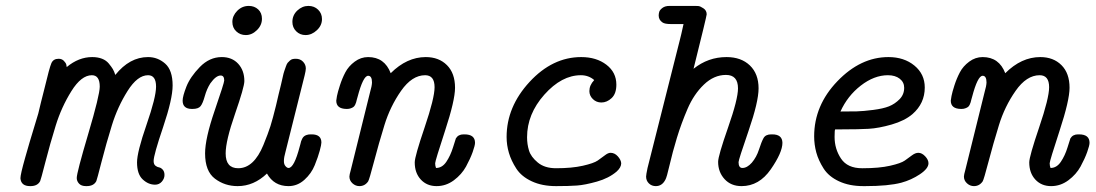

<svg xmlns="http://www.w3.org/2000/svg" viewBox="-20 -631 3743 656"><path d="M49.8 -22Q49.8 -35.2 65.9 -92Q82 -148.9 95 -190.9Q107.9 -232.9 110.8 -243.2Q118.7 -277.3 131.8 -328.1Q148.9 -399.9 155.5 -415Q162.1 -430.2 180.2 -430.2Q191.4 -430.2 198.2 -423.1Q205.1 -416 206.5 -410.4Q208 -404.8 208 -401.9Q249 -436 294.9 -436Q314 -436 328.4 -430.4Q342.8 -424.8 351.8 -413.8Q360.8 -402.8 365.5 -395Q370.1 -387.2 374 -375Q422.9 -436 485.8 -436Q519 -436 544.4 -413.6Q569.8 -391.1 569.8 -338.9Q569.8 -293 537.4 -197Q504.9 -101.1 504.9 -81.1Q504.9 -69.8 511 -64.9Q517.1 -60.1 523.4 -59.1Q529.8 -58.1 535.9 -51.5Q542 -44.9 542 -33Q542 -21 533 -10.5Q523.9 0 509.8 0Q486.8 0 467.5 -18.1Q448.2 -36.1 448.2 -76.2Q448.2 -111.3 480.7 -205.1Q513.2 -298.8 513.2 -335Q513.2 -374 485.8 -374Q449.7 -374 415.8 -320.1Q381.8 -266.1 362.3 -203.1Q342.8 -140.1 326.9 -78.1Q311 -16.1 309.1 -12.2Q300.3 4.9 275.9 4.9H273.9Q257.8 4.9 250 -3.7Q242.2 -12.2 242.2 -22.9Q242.2 -41 281.5 -173.6Q320.8 -306.2 320.8 -335Q320.8 -374 293.9 -374Q257.8 -374 223.9 -319.6Q189.9 -265.1 170.4 -202.1Q150.9 -139.2 135 -77.1Q119.1 -15.1 117.2 -12.2Q108.4 4.9 84 4.9H83Q51.8 4.9 49.8 -22Z M604 -287.1Q604 -302.2 616.9 -335.2Q629.9 -368.2 662.8 -402.1Q695.8 -436 737.8 -436Q772.9 -436 793.9 -413.1Q814.9 -390.1 814.9 -354Q814.9 -334 783 -241.9Q751 -149.9 751 -106.9Q751 -56.2 793.9 -56.2Q820.8 -56.2 842.3 -76.2Q863.8 -96.2 879.9 -135.5Q896 -174.8 904.1 -200.4Q912.1 -226.1 922.9 -270Q926.8 -288.1 931.9 -308.6Q937 -329.1 939.9 -341.1Q942.9 -353 945.8 -366.9Q948.7 -380.9 951.4 -388.4Q954.1 -396 957 -404.5Q960 -413.1 962.9 -416.5Q965.8 -419.9 970.5 -424.1Q975.1 -428.2 980 -429.2Q984.9 -430.2 990.7 -430.2Q1005.9 -430.2 1015.4 -420.2Q1024.9 -410.2 1024.9 -397Q1024.9 -390.1 1021 -374L955.1 -110.8Q950.2 -93.8 950 -81.8Q949.7 -69.8 955.3 -63.5Q960.9 -57.1 965.8 -57.1Q984.9 -57.1 1003.9 -129.9Q1004.9 -131.8 1006.3 -138.4Q1007.8 -145 1008.8 -148.4Q1009.8 -151.9 1012.5 -157Q1015.1 -162.1 1018.6 -165Q1022 -168 1027.8 -169.9Q1033.7 -171.9 1041 -171.9H1044.9Q1078.1 -171.9 1078.1 -144Q1078.1 -137.2 1072.5 -116.2Q1066.9 -95.2 1055.4 -66.7Q1043.9 -38.1 1020 -16.6Q996.1 4.9 965.8 4.9Q916 4.9 892.1 -38.1Q847.2 4.9 792 4.9Q748 4.9 714.4 -20.5Q680.7 -45.9 680.7 -106.9Q680.7 -157.7 713.4 -252.9Q746.1 -348.1 746.1 -356Q746.1 -373 733.9 -373Q717.8 -373 698.7 -346.2Q686.5 -327.1 679.7 -302.5Q672.9 -277.8 665.3 -268.3Q657.7 -258.8 637.7 -258.8H634.8Q604 -259.3 604 -287.1ZM773.9 -556.2Q773.9 -577.1 790.5 -594Q807.1 -610.8 830.1 -610.8Q849.1 -610.8 862.1 -598.9Q875 -586.9 875 -566.9Q875 -544.9 857.9 -528.1Q840.8 -511.2 819.8 -511.2Q800.8 -511.2 787.4 -523.7Q773.9 -536.1 773.9 -556.2ZM979 -556.2Q979 -579.1 995.8 -595Q1012.7 -610.8 1033.7 -610.8Q1053.7 -610.8 1066.9 -597.9Q1080.1 -585 1080.1 -565.9Q1080.1 -543.9 1062.5 -527.6Q1044.9 -511.2 1023.9 -511.2Q1004.9 -511.2 991.9 -524.2Q979 -537.1 979 -556.2Z M1128.9 -287.1Q1128.9 -290 1131.3 -303Q1133.8 -315.9 1141.4 -339.4Q1148.9 -362.8 1159.9 -383.8Q1170.9 -404.8 1191.9 -420.4Q1212.9 -436 1237.8 -436Q1293.9 -436 1314.9 -380.9Q1370.1 -436 1434.6 -436Q1479.5 -436 1507.1 -408.4Q1534.7 -380.9 1534.7 -331.1Q1534.7 -288.1 1500.7 -184.6Q1466.8 -81.1 1466.8 -73.2Q1466.8 -64.5 1469.7 -57.1Q1490.7 -57.1 1504.9 -78.1Q1519 -99.1 1527.8 -127.4Q1536.6 -155.8 1537.6 -158.2Q1545.9 -171.9 1563.5 -171.9Q1564 -171.9 1564.9 -171.9H1566.9Q1603 -171.9 1603 -143.1Q1603 -134.3 1595 -111.6Q1586.9 -88.9 1572.3 -62Q1557.6 -35.2 1530.8 -15.1Q1503.9 4.9 1471.7 4.9Q1438.5 4.9 1417.7 -17.6Q1397 -40 1397 -76.2Q1397 -96.2 1430.9 -196Q1464.8 -295.9 1464.8 -333Q1464.8 -374 1432.6 -374Q1387.7 -374 1350.3 -320.6Q1313 -267.1 1293.5 -203.6Q1273.9 -140.1 1257.8 -78.6Q1241.7 -17.1 1237.8 -11.2Q1226.6 4.9 1208 4.9Q1194.8 4.9 1184.3 -4.6Q1173.8 -14.2 1173.8 -27.8Q1173.8 -33.7 1178.7 -50.8L1244.6 -316.9Q1250.5 -336.9 1251 -349.1Q1251 -372.1 1237.8 -372.1Q1220.7 -372.1 1201.7 -299.8Q1200.7 -296.9 1199.2 -291Q1197.8 -285.2 1196.8 -281.5Q1195.8 -277.8 1193.4 -272.9Q1190.9 -268.1 1187.7 -265.6Q1184.6 -263.2 1178.7 -261Q1172.9 -258.8 1166 -258.8H1163.6Q1128.9 -259.3 1128.9 -287.1Z M1710.9 -163.1Q1710.9 -266.1 1789.3 -351.1Q1867.7 -436 1965.8 -436Q2017.6 -436 2051.8 -409.9Q2085.9 -383.8 2085.9 -341.8Q2085.9 -311 2069.8 -295.9Q2053.7 -280.8 2034.7 -280.8Q2017.6 -280.8 2005.6 -292.5Q1993.7 -304.2 1993.7 -319.8Q1993.7 -339.8 2009.8 -356.9V-357.9Q1990.7 -374 1964.8 -374Q1898.9 -374 1839.8 -307.6Q1780.8 -241.2 1780.8 -162.1Q1780.8 -138.2 1787.4 -116.7Q1793.9 -95.2 1817.4 -75.7Q1840.8 -56.2 1879.9 -56.2Q1934.1 -56.2 1971.4 -64.7Q2008.8 -73.2 2022.2 -82.5Q2035.6 -91.8 2046.6 -100.3Q2057.6 -108.9 2065.9 -108.9Q2080.1 -108.9 2090.8 -96.9Q2101.6 -85 2102.5 -73.2Q2102.5 -59.1 2086.9 -44.9Q2060.1 -22 2019.3 -10.5Q1978.5 1 1951.2 2.9Q1923.8 4.9 1879.9 4.9Q1832 4.9 1796.9 -11.5Q1761.7 -27.8 1744.1 -54.9Q1726.6 -82 1718.8 -108.6Q1710.9 -135.3 1710.9 -163.1Z M2187.5 -27.8Q2187.5 -33.7 2192.4 -57.1L2302.7 -494.1Q2306.6 -508.3 2315.4 -548.8H2272.5Q2251.5 -548.8 2243.7 -554.2Q2230.5 -563 2230.5 -578.1Q2230.5 -584 2232.4 -590.6Q2234.4 -597.2 2243.4 -604Q2252.4 -610.8 2267.6 -610.8H2354.5Q2358.4 -610.8 2365.5 -610.4Q2372.6 -609.9 2383.5 -602.5Q2394.5 -595.2 2394.5 -582Q2394.5 -576.2 2349.6 -396Q2399.4 -436 2462.4 -436Q2512.2 -436 2542 -407.5Q2571.8 -378.9 2571.8 -329.1Q2571.8 -283.2 2537.6 -184.1Q2503.4 -85 2503.4 -77.1Q2503.4 -57.1 2516.6 -57.1Q2532.7 -57.1 2548.8 -75.2Q2564.9 -94.2 2573.2 -120.1Q2581.5 -146 2588.6 -158.9Q2595.7 -171.9 2614.7 -171.9H2618.7Q2652.8 -171.9 2653.3 -143.1Q2653.3 -109.9 2613.5 -52.5Q2573.7 4.9 2513.7 4.9Q2477.5 4.9 2455.6 -19Q2433.6 -43 2433.6 -78.1Q2433.6 -98.1 2467.5 -195.1Q2501.5 -292 2501.5 -329.1Q2501.5 -375 2460.4 -375Q2419.4 -375 2385 -342Q2350.6 -309.1 2329.1 -259Q2307.6 -209 2292.7 -159.9Q2277.8 -110.8 2267.8 -67.4Q2257.8 -23.9 2253.4 -17.1Q2242.2 4.9 2220.7 4.9Q2206.5 4.9 2197 -4.4Q2187.5 -13.7 2187.5 -27.8Z M2761.7 -165Q2761.7 -271 2841.1 -353.5Q2920.4 -436 3015.6 -436Q3068.8 -436 3104.2 -407Q3139.6 -377.9 3139.6 -332Q3139.6 -277.8 3097.7 -241.2Q3070.8 -218.3 3026.6 -205.6Q2982.4 -192.9 2948 -190.9Q2913.6 -189 2857.4 -189H2833.5Q2831.5 -187 2831.5 -163.1Q2831.5 -122.1 2853.5 -89.1Q2875.5 -56.2 2925.3 -56.2H2927.7Q2983.9 -56.2 3021.2 -64.7Q3058.6 -73.2 3071.5 -82.5Q3084.5 -91.8 3095.9 -100.3Q3107.4 -108.9 3117.7 -108.9Q3129.9 -108.9 3141.1 -96.9Q3152.3 -85 3152.3 -73.2Q3152.3 -55.2 3123 -35.6Q3093.8 -16.1 3059.6 -6.8Q3015.6 4.9 2936 4.9Q2933.1 4.9 2929.7 4.9Q2881.8 4.9 2846.7 -11.5Q2811.5 -27.8 2793.9 -55.4Q2776.4 -83 2769 -110.1Q2761.7 -137.2 2761.7 -165ZM2851.6 -250Q2885.7 -250 2907.2 -250.5Q2928.7 -251 2963.1 -255.4Q2997.6 -259.8 3017.6 -267.8Q3037.6 -275.9 3053.5 -292Q3069.3 -308.1 3069.3 -331.1Q3069.3 -350.1 3054 -362.1Q3038.6 -374 3013.7 -374Q2966.8 -374 2921.1 -338.6Q2875.5 -303.2 2851.6 -250Z M3228.5 -287.1Q3228.5 -290 3231 -303Q3233.4 -315.9 3241 -339.4Q3248.5 -362.8 3259.5 -383.8Q3270.5 -404.8 3291.5 -420.4Q3312.5 -436 3337.4 -436Q3393.6 -436 3414.6 -380.9Q3469.7 -436 3534.2 -436Q3579.1 -436 3606.7 -408.4Q3634.3 -380.9 3634.3 -331.1Q3634.3 -288.1 3600.3 -184.6Q3566.4 -81.1 3566.4 -73.2Q3566.4 -64.5 3569.3 -57.1Q3590.3 -57.1 3604.5 -78.1Q3618.7 -99.1 3627.4 -127.4Q3636.2 -155.8 3637.2 -158.2Q3645.5 -171.9 3663.1 -171.9Q3663.6 -171.9 3664.6 -171.9H3666.5Q3702.6 -171.9 3702.6 -143.1Q3702.6 -134.3 3694.6 -111.6Q3686.5 -88.9 3671.9 -62Q3657.2 -35.2 3630.4 -15.1Q3603.5 4.9 3571.3 4.9Q3538.1 4.9 3517.3 -17.6Q3496.6 -40 3496.6 -76.2Q3496.6 -96.2 3530.5 -196Q3564.5 -295.9 3564.5 -333Q3564.5 -374 3532.2 -374Q3487.3 -374 3450 -320.6Q3412.6 -267.1 3393.1 -203.6Q3373.5 -140.1 3357.4 -78.6Q3341.3 -17.1 3337.4 -11.2Q3326.2 4.9 3307.6 4.9Q3294.4 4.9 3283.9 -4.6Q3273.4 -14.2 3273.4 -27.8Q3273.4 -33.7 3278.3 -50.8L3344.2 -316.9Q3350.1 -336.9 3350.6 -349.1Q3350.6 -372.1 3337.4 -372.1Q3320.3 -372.1 3301.3 -299.8Q3300.3 -296.9 3298.8 -291Q3297.4 -285.2 3296.4 -281.5Q3295.4 -277.8 3293 -272.9Q3290.5 -268.1 3287.4 -265.6Q3284.2 -263.2 3278.3 -261Q3272.5 -258.8 3265.6 -258.8H3263.2Q3228.5 -259.3 3228.5 -287.1Z"/></svg>

Font: CMU Typewriter Text
Style: Italic
Weight: 500
Italic angle: -14.04°
Version: Version 0.7.0